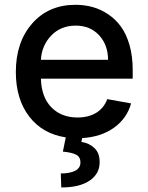

<svg xmlns="http://www.w3.org/2000/svg" viewBox="-20 -573 627 811"><path d="M327.1 10.3 323.7 26.4Q357.4 31.7 379.2 52.7Q400.9 73.7 400.9 111.3Q401.4 160.6 358.9 189.7Q316.4 218.8 238.8 218.8L236.8 159.7Q274.9 159.7 297.1 148.4Q319.3 137.2 319.8 114.3Q320.3 91.3 303.2 81.3Q286.1 71.3 245.6 67.4L257.8 7.3Q159.2 -7.8 103 -81.3Q46.9 -154.8 46.9 -269Q46.9 -395.5 116.2 -474.1Q185.5 -552.7 298.8 -552.7Q336.9 -552.7 371.3 -543.2Q405.8 -533.7 437 -512.7Q468.3 -491.7 491 -460.4Q513.7 -429.2 527.1 -382.6Q540.5 -335.9 540.5 -278.3V-240.7H152.8Q154.8 -163.1 196.8 -119.9Q238.8 -76.7 307.6 -76.7Q353.5 -76.7 386.2 -96.4Q418.9 -116.2 433.1 -154.3L533.7 -136.2Q516.1 -72.8 461.7 -33.7Q407.2 5.4 327.1 10.3ZM152.8 -320.3H436.5Q436 -383.8 398.4 -424.3Q360.8 -464.8 299.8 -464.8Q236.8 -464.8 196.5 -422.9Q156.2 -380.9 152.8 -320.3Z"/></svg>

Font: Karasuma Gothic
Style: Regular
Weight: 500
Designer: Rasmus Andersson / Ryoko Nishizuka
Foundry: Genbu
Version: Version 1.00